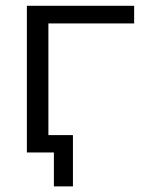

<svg xmlns="http://www.w3.org/2000/svg" viewBox="-20 -540 540 680"><path d="M151.4 -61.5H238.3V120.1H170.9V0H151.4H121.1H75.2V-519.5H455.1V-457H151.4Z"/></svg>

Font: Gen Shin Gothic Normal
Style: Regular
Weight: 300
Designer: [Source Han Sans]
Ryoko NISHIZUKA  (kana & ideographs); Paul D. Hunt (Latin, Greek & Cyrillic); Wenlong ZHANG  (bopomofo
Version: Version 1.002.20150607